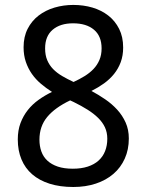

<svg xmlns="http://www.w3.org/2000/svg" viewBox="-20 -745 591 775"><path d="M275.9 -725.1Q316.9 -725.1 353.3 -714.4Q389.6 -703.6 417.2 -682.1Q444.8 -660.6 460.9 -628.4Q477.1 -596.2 477.1 -553.2Q477.1 -520.5 467.3 -494.1Q457.5 -467.8 440.4 -446.5Q423.3 -425.3 399.9 -408.4Q376.5 -391.6 349.1 -377.9Q377.4 -362.8 404.5 -344.2Q431.6 -325.7 452.9 -302.5Q474.1 -279.3 487.1 -250.5Q500 -221.7 500 -186Q500 -141.1 483.6 -104.7Q467.3 -68.4 437.7 -43Q408.2 -17.6 366.9 -3.9Q325.7 9.8 275.9 9.8Q222.2 9.8 180.4 -3.4Q138.7 -16.6 110.1 -41.3Q81.5 -65.9 66.7 -101.6Q51.8 -137.2 51.8 -182.1Q51.8 -218.8 62.7 -248Q73.7 -277.3 92.3 -300.8Q110.8 -324.2 136.2 -342.3Q161.6 -360.4 189.9 -374Q166 -389.2 145 -407Q124 -424.8 108.6 -446.8Q93.3 -468.8 84.2 -495.4Q75.2 -522 75.2 -554.2Q75.2 -596.7 91.6 -628.7Q107.9 -660.6 135.7 -682.1Q163.6 -703.6 200 -714.4Q236.3 -725.1 275.9 -725.1ZM139.2 -181.2Q139.2 -155.3 147 -133.5Q154.8 -111.8 171.4 -96.4Q188 -81.1 213.4 -72.5Q238.8 -64 273.9 -64Q308.1 -64 334.2 -72.5Q360.4 -81.1 377.9 -96.9Q395.5 -112.8 404.3 -135.3Q413.1 -157.7 413.1 -185.1Q413.1 -210.4 403.6 -231Q394 -251.5 376.2 -269Q358.4 -286.6 333.5 -302.2Q308.6 -317.9 277.8 -333L263.2 -339.8Q201.7 -310.5 170.4 -272.7Q139.2 -234.9 139.2 -181.2ZM274.9 -650.9Q223.1 -650.9 192.6 -625Q162.1 -599.1 162.1 -549.8Q162.1 -522 170.7 -502Q179.2 -481.9 194.3 -466.3Q209.5 -450.7 230.7 -438.2Q252 -425.8 276.9 -414.1Q300.3 -424.8 321 -437.5Q341.8 -450.2 357.2 -466.3Q372.6 -482.4 381.3 -502.9Q390.1 -523.4 390.1 -549.8Q390.1 -599.1 359.4 -625Q328.6 -650.9 274.9 -650.9Z"/></svg>

Font: Noto Sans Khmer UI
Style: Regular
Weight: 400
Designer: Danh Hong
Foundry: Danh Hong
Version: Version 1.03